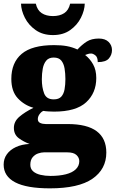

<svg xmlns="http://www.w3.org/2000/svg" viewBox="-34 -798 633 1051"><path d="M239 233Q112 233 49 200Q-14 167 -14 103Q-14 71 3.5 46.5Q21 22 53 7Q85 -8 128 -10Q97 -21 69.5 -41Q42 -61 42 -98Q42 -133 71.5 -158.5Q101 -184 149 -208Q99 -222 63.5 -260Q28 -298 28 -366Q28 -455 84.5 -503Q141 -551 262 -551Q302 -551 332 -545.5Q362 -540 390 -527Q415 -554 441 -570.5Q467 -587 507 -587Q542 -587 560.5 -568.5Q579 -550 579 -524Q579 -498 562 -478Q545 -458 501 -458Q501 -485 488 -495Q475 -505 465 -505Q454 -505 446 -502Q438 -499 432 -497Q458 -477 475.5 -446Q493 -415 493 -371Q493 -289 437.5 -238Q382 -187 262 -187Q252 -187 232 -188Q212 -189 204 -191Q194 -188 183.5 -174.5Q173 -161 173 -146Q173 -131 186 -125Q199 -119 216 -119H336Q443 -119 495.5 -79.5Q548 -40 548 37Q548 128 472 180.5Q396 233 239 233ZM242 165Q291 165 326.5 156Q362 147 381 128.5Q400 110 400 84Q400 65 384.5 50.5Q369 36 335 36H206Q192 36 174.5 42Q157 48 144.5 63Q132 78 132 104Q132 126 147 139.5Q162 153 187.5 159Q213 165 242 165ZM260 -254Q288 -254 301.5 -269Q315 -284 319.5 -309.5Q324 -335 324 -365Q324 -396 319.5 -423Q315 -450 301.5 -466.5Q288 -483 260 -483Q233 -483 219 -466Q205 -449 200 -422Q195 -395 195 -364Q195 -320 207.5 -287Q220 -254 260 -254ZM256 -606Q200 -606 161 -633.5Q122 -661 102 -701Q82 -741 81 -778H162Q170 -742 194.5 -726Q219 -710 256 -710Q293 -710 317.5 -726Q342 -742 350 -778H430Q429 -741 409 -701Q389 -661 350.5 -633.5Q312 -606 256 -606Z"/></svg>

Font: Noto Serif Gujarati Black
Style: Regular
Weight: 900
Version: Version 2.102